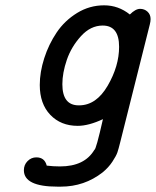

<svg xmlns="http://www.w3.org/2000/svg" viewBox="-20 -468 580 714"><path d="M68.8 165Q68.8 145 82.5 131.1Q96.2 117.2 115.2 117.2Q146 117.2 153.8 147.9Q177.7 150.9 203.1 150.9Q294.9 150.9 331.1 88.9Q336.9 89.8 362.8 -24.9Q309.6 0 269 0Q206.1 0 167 -41Q127.9 -82 127.9 -151.9Q127.9 -199.7 144.5 -251.5Q161.1 -303.2 190.7 -347.2Q220.2 -391.1 266.6 -419.7Q313 -448.2 367.2 -448.2Q420.4 -448.2 462.9 -414.1Q483.9 -435.1 501 -435.1Q517.1 -435.1 528.6 -424.6Q540 -414.1 540 -397Q540 -388.2 537.1 -377L426.8 62Q420.9 85.9 416.5 98.9Q412.1 111.8 397.9 133.3Q383.8 154.8 361.8 172.9Q293.9 226.1 206.1 226.1H193.8Q68.8 226.1 68.8 165ZM211.9 -154.8Q211.9 -76.2 272.9 -76.2Q273.4 -76.2 273.9 -76.2Q337.9 -76.2 380.4 -149.2Q422.9 -222.2 422.9 -293.9Q422.9 -373 361.8 -373Q316.9 -373 281 -333.5Q245.1 -293.9 228.5 -245.4Q211.9 -196.8 211.9 -154.8Z"/></svg>

Font: CMU Typewriter Text
Style: BoldItalic
Weight: 700
Italic angle: -14.04°
Version: Version 0.7.0